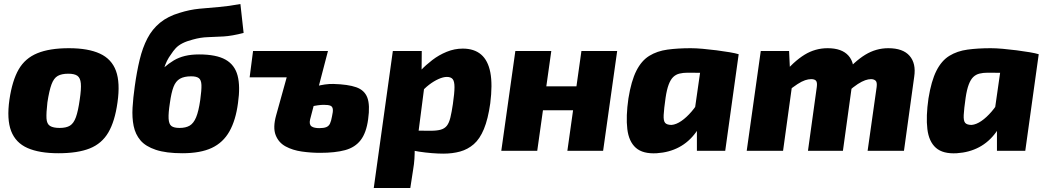

<svg xmlns="http://www.w3.org/2000/svg" viewBox="-20 -751 5219 956"><path d="M323 -511Q419 -511 477.5 -484Q536 -457 557.5 -398Q579 -339 565 -241Q552 -147 519.5 -91.5Q487 -36 427 -12Q367 12 271 12Q176 12 117 -14Q58 -40 35.5 -98.5Q13 -157 27 -255Q41 -350 73 -405.5Q105 -461 166 -486Q227 -511 323 -511ZM320 -384Q287 -384 267.5 -373Q248 -362 236.5 -331Q225 -300 216 -241Q210 -189 211.5 -161.5Q213 -134 229 -124Q245 -114 277 -114Q310 -114 328.5 -125.5Q347 -137 358 -167.5Q369 -198 377 -255Q385 -308 382.5 -335.5Q380 -363 365.5 -373.5Q351 -384 320 -384Z M888 12Q807 12 756 -5Q705 -22 679.5 -52Q654 -82 645.5 -123.5Q637 -165 640 -215Q643 -265 651 -321Q661 -394 675.5 -454Q690 -514 714 -560Q738 -606 777 -638Q816 -670 874 -687Q925 -703 972 -707.5Q1019 -712 1068.5 -716Q1118 -720 1177 -731L1193 -587Q1135 -572 1093 -569.5Q1051 -567 1015 -566Q979 -565 940 -554Q909 -546 888.5 -535.5Q868 -525 855 -511Q842 -497 832 -481Q820 -465 811.5 -448Q803 -431 796 -408V-414Q820 -435 845 -450Q870 -465 901 -472.5Q932 -480 971 -480Q1057 -480 1103 -454Q1149 -428 1163 -374.5Q1177 -321 1165 -238Q1154 -153 1122.5 -97Q1091 -41 1034.5 -14.5Q978 12 888 12ZM874 -114Q905 -114 924.5 -125.5Q944 -137 956.5 -167Q969 -197 977 -253Q984 -303 983 -328Q982 -353 970 -362Q958 -371 932 -371Q897 -371 876 -359Q855 -347 844 -318.5Q833 -290 826 -239Q818 -188 819.5 -160.5Q821 -133 833.5 -123.5Q846 -114 874 -114Z M1613 -497 1524 -156Q1521 -143 1523 -134.5Q1525 -126 1531.5 -121.5Q1538 -117 1548 -115Q1558 -113 1570 -113Q1592 -113 1604.5 -118Q1617 -123 1623 -135.5Q1629 -148 1633 -171Q1639 -196 1637 -208.5Q1635 -221 1624.5 -225Q1614 -229 1592 -229Q1566 -229 1527.5 -220Q1489 -211 1433 -172L1449 -274Q1501 -307 1550.5 -320.5Q1600 -334 1640 -333Q1713 -331 1754 -316.5Q1795 -302 1809 -265Q1823 -228 1813 -157Q1804 -90 1776 -53.5Q1748 -17 1698.5 -3.5Q1649 10 1574 10Q1528 10 1482.5 3.5Q1437 -3 1402 -22Q1367 -41 1352.5 -78.5Q1338 -116 1355 -177L1437 -472ZM1613 -497 1487 -366H1223L1240 -497Z M2284 -509Q2341 -509 2375.5 -479.5Q2410 -450 2421.5 -390Q2433 -330 2421 -236Q2410 -158 2389.5 -108.5Q2369 -59 2339 -33Q2309 -7 2271 3.5Q2233 14 2187 14Q2162 14 2130.5 11.5Q2099 9 2066 4Q2033 -1 2003.5 -9.5Q1974 -18 1955 -30L1976 -101Q2015 -101 2048.5 -100.5Q2082 -100 2125 -100Q2156 -100 2175 -105.5Q2194 -111 2205 -125Q2216 -139 2222.5 -165.5Q2229 -192 2235 -233Q2243 -288 2243 -317Q2243 -346 2234 -357Q2225 -368 2205 -368Q2187 -368 2163.5 -357.5Q2140 -347 2116.5 -329Q2093 -311 2074 -288L2041 -359Q2053 -377 2076.5 -402Q2100 -427 2132.5 -452Q2165 -477 2204 -493Q2243 -509 2284 -509ZM2080 -497 2079 -375 2098 -360 2055 -27 2045 -10Q2045 15 2043.5 40Q2042 65 2037 94L2023 185H1841L1936 -497Z M2725 -497 2655 0H2476L2546 -497ZM2859 -321 2843 -202H2677L2693 -321ZM3053 -497 2983 0H2805L2875 -497Z M3419 -511Q3445 -511 3479 -508Q3513 -505 3548 -500.5Q3583 -496 3612.5 -491Q3642 -486 3658 -481L3524 -387Q3492 -388 3464.5 -388.5Q3437 -389 3404 -389Q3381 -389 3363 -384.5Q3345 -380 3332 -367.5Q3319 -355 3309.5 -330Q3300 -305 3294 -264Q3286 -208 3284.5 -178.5Q3283 -149 3292 -139Q3301 -129 3324 -129Q3347 -131 3372.5 -148.5Q3398 -166 3423 -195Q3448 -224 3467 -259L3497 -206Q3480 -140 3445 -92Q3410 -44 3361 -18Q3312 8 3250 12Q3181 16 3146 -15Q3111 -46 3103.5 -108.5Q3096 -171 3109 -261Q3123 -348 3148.5 -398.5Q3174 -449 3213 -473Q3252 -497 3303.5 -504Q3355 -511 3419 -511ZM3481 -495 3658 -481 3591 0H3450V-110L3428 -125Z M3909 -497 3914 -390 3931 -377 3879 0H3698L3768 -497ZM4101 -511Q4172 -511 4205 -473.5Q4238 -436 4228 -369L4177 0H4003L4047 -318Q4050 -341 4043 -349Q4036 -357 4019 -357Q4005 -357 3988.5 -351.5Q3972 -346 3950.5 -332Q3929 -318 3899 -294L3871 -374Q3933 -446 3986 -478.5Q4039 -511 4101 -511ZM4403 -511Q4476 -511 4509 -473Q4542 -435 4532 -369L4481 0H4300L4345 -318Q4348 -342 4339.5 -349.5Q4331 -357 4317 -357Q4304 -357 4288 -351.5Q4272 -346 4251 -332.5Q4230 -319 4202 -294L4173 -374Q4235 -446 4288.5 -478.5Q4342 -511 4403 -511Z M4913 -511Q4939 -511 4973 -508Q5007 -505 5042 -500.5Q5077 -496 5106.5 -491Q5136 -486 5152 -481L5018 -387Q4986 -388 4958.5 -388.5Q4931 -389 4898 -389Q4875 -389 4857 -384.5Q4839 -380 4826 -367.5Q4813 -355 4803.5 -330Q4794 -305 4788 -264Q4780 -208 4778.5 -178.5Q4777 -149 4786 -139Q4795 -129 4818 -129Q4841 -131 4866.5 -148.5Q4892 -166 4917 -195Q4942 -224 4961 -259L4991 -206Q4974 -140 4939 -92Q4904 -44 4855 -18Q4806 8 4744 12Q4675 16 4640 -15Q4605 -46 4597.5 -108.5Q4590 -171 4603 -261Q4617 -348 4642.5 -398.5Q4668 -449 4707 -473Q4746 -497 4797.5 -504Q4849 -511 4913 -511ZM4975 -495 5152 -481 5085 0H4944V-110L4922 -125Z"/></svg>

Font: Exo 2 ExtraBold
Style: Italic
Weight: 800
Italic angle: -8°
Designer: Natanael Gama
Foundry: Natanael Gama
Version: Version 2.010